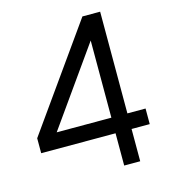

<svg xmlns="http://www.w3.org/2000/svg" viewBox="-106 -784 764 868"><g transform="rotate(-15 276.5 -350.0)"><path d="M368 0V-637L392 -619L93 -197L67 -224H528V-151H20V-221L360 -700H443V0Z"/></g></svg>

Font: Fustat
Style: Regular
Weight: 400
Designer: Mohamed Gaber, Khaled Hosny, Laura Garcia Mut
Foundry: Kief Type Foundry, Alif Type Foundry, Hard Type Foundry
Version: Version 1.007